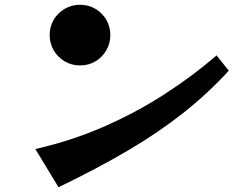

<svg xmlns="http://www.w3.org/2000/svg" viewBox="-20 -740 1040 804"><path d="M442 -593Q442 -558 425 -529Q408 -500 379.5 -483Q351 -466 315 -466Q280 -466 251 -483Q222 -500 205 -529Q188 -558 188 -593Q188 -629 205 -657.5Q222 -686 251 -703Q280 -720 315 -720Q351 -720 379.5 -703Q408 -686 425 -657.5Q442 -629 442 -593ZM938 -444Q851 -349 748 -267.5Q645 -186 517 -110.5Q389 -35 225 44L128 -116Q275 -149 410 -207.5Q545 -266 665 -343Q785 -420 887 -508Z"/></svg>

Font: RocknRoll One
Style: Regular
Weight: 400
Designer: Fontworks Inc.
Foundry: Fontworks Inc.
Version: Version 1.100